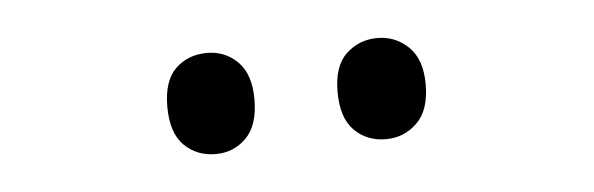

<svg xmlns="http://www.w3.org/2000/svg" viewBox="-25 -767 591 191"><g transform="rotate(-5 270.5 -671.5)"><path d="M141 -672Q141 -698 153.5 -710Q166 -722 185 -722Q203 -722 215.5 -709.5Q228 -697 228 -672Q228 -646 215.5 -633.5Q203 -621 185 -621Q166 -621 153.5 -633.5Q141 -646 141 -672ZM311 -672Q311 -698 324 -710Q337 -722 355 -722Q373 -722 386 -709.5Q399 -697 399 -672Q399 -646 386 -633.5Q373 -621 355 -621Q336 -621 323.5 -633.5Q311 -646 311 -672Z"/></g></svg>

Font: Noto Sans Gurmukhi Condensed
Style: Regular
Weight: 400
Width: 3
Designer: Jelle Bosma - Monotype Design Team
Foundry: Monotype Imaging Inc.
Version: Version 2.004; ttfautohint (v1.8.4.7-5d5b)